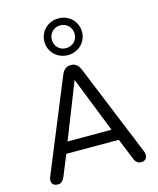

<svg xmlns="http://www.w3.org/2000/svg" viewBox="-140 -1068 963 1173"><g transform="rotate(-15 342.0 -482.0)"><path d="M73 7C93 9 109 3 123 -30L176 -160H508L561 -30C570 -5 585 11 612 7C642 4 650 -23 639 -51L402 -631C388 -666 367 -677 343 -677C318 -677 297 -666 283 -631L45 -51C31 -17 46 5 73 7ZM342 -583 481 -231H203ZM343 -740C410 -740 462 -791 462 -856C462 -921 410 -972 343 -972C276 -972 224 -921 224 -856C224 -791 276 -740 343 -740ZM343 -784C301 -784 271 -815 271 -856C271 -896 301 -928 343 -928C385 -928 415 -896 415 -856C415 -815 385 -784 343 -784Z"/></g></svg>

Font: SN Pro Book
Style: Regular
Weight: 350
Designer: Tobias Whetton
Foundry: Supernotes
Version: Version 1.003;Glyphs 3.3 (3324)